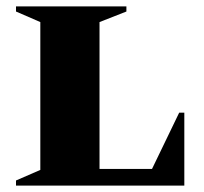

<svg xmlns="http://www.w3.org/2000/svg" viewBox="-20 -580 636 600"><path d="M30 0V-16L106 -49V-511L30 -544V-560H375V-544L291 -511V-52H455L540 -228H556V0Z"/></svg>

Font: Spectral SC ExtraBold
Style: Regular
Weight: 800
Designer: Jean-Baptiste Levee
Foundry: Production Type
Version: Version 2.001